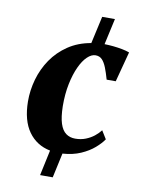

<svg xmlns="http://www.w3.org/2000/svg" viewBox="-90 -741 692 935"><g transform="rotate(10 256.0 -274.0)"><path d="M174.5 132 201.5 6Q133.5 -7.5 94.2 -62.2Q55 -117 54 -211Q53.5 -266 69 -320.8Q84.5 -375.5 116.2 -422Q148 -468.5 196.2 -501Q244.5 -533.5 308.5 -544.5L338.5 -679.5H401.5L373 -550.5Q394.5 -550 417 -547.8Q439.5 -545.5 460.5 -541.5Q481.5 -537.5 497.5 -531.5L458 -382H413Q403.5 -415.5 394 -439.5Q384.5 -463.5 372 -476.5Q359.5 -489.5 339.5 -489.5Q319.5 -489.5 299 -470Q278.5 -450.5 261.8 -414.2Q245 -378 234.8 -328.2Q224.5 -278.5 225 -218Q226 -164.5 236.2 -132.5Q246.5 -100.5 265.8 -86.5Q285 -72.5 311.5 -72.5Q340 -72.5 363.2 -81.8Q386.5 -91 404.5 -105.2Q422.5 -119.5 434.5 -135.5L459.5 -95Q445.5 -74 418.8 -50.8Q392 -27.5 353.2 -10.5Q314.5 6.5 263.5 10L237 132Z"/></g></svg>

Font: Merriweather 60pt Black
Style: Italic
Weight: 900
Italic angle: -7.8°
Version: Version 2.101